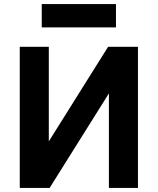

<svg xmlns="http://www.w3.org/2000/svg" viewBox="-20 -932 782 952"><path d="M520 0V-469L226 0H78V-700H222V-231L516 -700H664V0ZM187 -912H555V-796H187Z"/></svg>

Font: NT Somic Bold
Style: Regular
Weight: 700
Designer: Ravid Balaliev — lead type designer, mastering
Michael Voronin — secret advisor, marketing
Ivan Kovalenko — best boy
Foundry: NT Type
Version: Version 0.7